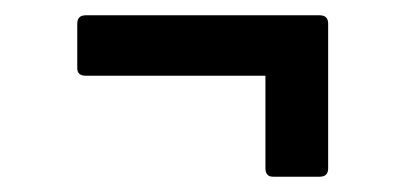

<svg xmlns="http://www.w3.org/2000/svg" viewBox="-20 -360 529 251"><path d="M337 -129Q327 -129 327 -140V-261H92Q81 -261 81 -271V-329Q81 -340 92 -340H398Q409 -340 409 -329V-140Q409 -129 398 -129Z"/></svg>

Font: Sofia Sans Condensed SemiBold
Style: Regular
Weight: 600
Designer: Botio Nikoltchev, Ani Petrova
Foundry: lettersoup
Version: Version 4.101